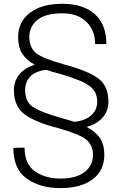

<svg xmlns="http://www.w3.org/2000/svg" viewBox="-20 -741 645 1003"><path d="M546.4 -210.4Q546.4 -161.6 517.1 -127.9Q487.8 -94.2 433.1 -77.6Q480 -52.7 502.4 -19.3Q524.9 14.2 524.9 67.9Q524.9 150.4 463.6 196Q402.3 241.7 295.9 241.7Q189.9 241.7 119.9 192.1Q49.8 142.6 49.8 31.2L108.4 30.3Q108.4 116.2 162.8 154.1Q217.3 191.9 295.9 191.9Q377 191.9 421.4 158Q465.8 124 465.8 68.8Q465.8 16.1 429.4 -12.5Q393.1 -41 285.6 -71.3Q165 -101.6 108.9 -143.6Q52.7 -185.5 52.7 -269Q52.7 -317.9 80.8 -352.1Q108.9 -386.2 161.6 -402.8Q117.2 -427.2 95.9 -460.9Q74.7 -494.6 74.7 -546.9Q74.7 -627 136.2 -674.1Q197.8 -721.2 304.7 -721.2Q415 -721.2 475.3 -667.2Q535.6 -613.3 535.6 -510.7H477.1Q477.1 -581.1 432.1 -626.2Q387.2 -671.4 304.7 -671.4Q218.3 -671.4 175.8 -637.2Q133.3 -603 133.3 -548.3Q133.3 -491.7 168.5 -463.6Q203.6 -435.5 315.4 -404.3Q438.5 -371.6 492.4 -332Q546.4 -292.5 546.4 -210.4ZM291 -356Q271.5 -360.8 254.4 -365.7Q237.3 -370.6 221.7 -376.5Q165.5 -369.6 138.4 -341.3Q111.3 -313 111.3 -270Q111.3 -212.4 148.7 -184.6Q186 -156.7 307.6 -122.6Q324.7 -117.7 339.4 -113.3Q354 -108.9 368.7 -104.5Q425.8 -110.8 456.8 -138.9Q487.8 -167 487.8 -209Q487.8 -262.7 447.3 -292.5Q406.7 -322.3 291 -356Z"/></svg>

Font: Franko
Style: Light
Weight: 300
Designer: Google
Version: Version 1.200310; 2013